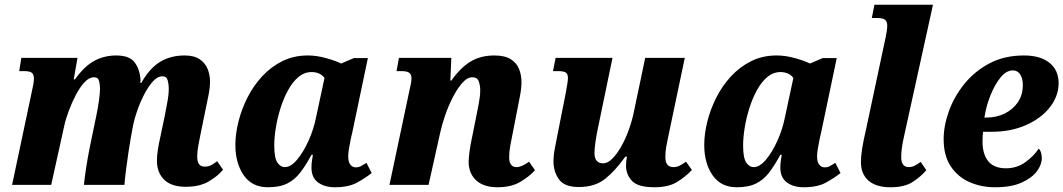

<svg xmlns="http://www.w3.org/2000/svg" viewBox="-20 -780 4486 810"><path d="M764 8Q703 8 672.5 -22Q642 -52 642 -102Q642 -123 646 -148.5Q650 -174 658 -210L675 -291Q679 -313 685.5 -346.5Q692 -380 692 -406Q692 -424 687.5 -441Q683 -458 665 -458Q644 -458 624.5 -436Q605 -414 588 -381Q571 -348 559 -313.5Q547 -279 542 -254L531 -194Q527 -173 522 -138Q517 -103 512 -66Q507 -29 505 0H334Q337 -30 343 -69.5Q349 -109 357 -150Q365 -191 372 -223L386 -290Q394 -329 398 -359.5Q402 -390 402 -406Q402 -422 398 -438Q394 -454 377 -454Q356 -454 336.5 -433Q317 -412 300 -379.5Q283 -347 270 -312Q257 -277 251 -249L196 0H31L115 -397Q118 -410 120.5 -423.5Q123 -437 123 -449Q123 -467 113.5 -473.5Q104 -480 82 -480H61L70 -536H307L291 -445H296Q337 -502 379 -524Q421 -546 470 -546Q528 -546 549.5 -515Q571 -484 573 -440Q573 -435 572 -430H576Q610 -491 654.5 -518.5Q699 -546 759 -546Q799 -546 822.5 -530Q846 -514 856 -489Q866 -464 866 -437Q866 -410 859.5 -377.5Q853 -345 847 -317L826 -214Q820 -186 816 -162.5Q812 -139 812 -119Q812 -77 843 -77Q858 -77 869.5 -82.5Q881 -88 896 -100L921 -64Q899 -37 860.5 -14.5Q822 8 764 8Z M1110 10Q1043 10 1008 -41Q973 -92 973 -168Q973 -215 986 -267Q999 -319 1024 -368.5Q1049 -418 1086 -458Q1123 -498 1171 -522Q1219 -546 1279 -546Q1316 -546 1357 -534.5Q1398 -523 1419 -512L1473 -535H1532L1467 -225Q1464 -214 1460 -194.5Q1456 -175 1452.5 -154.5Q1449 -134 1449 -120Q1449 -97 1458 -85.5Q1467 -74 1481 -74Q1494 -74 1503.5 -79.5Q1513 -85 1526 -93L1548 -50Q1523 -30 1487 -10Q1451 10 1393 10Q1349 10 1321.5 -10.5Q1294 -31 1294 -73Q1294 -96 1300 -127H1294Q1271 -84 1247.5 -53Q1224 -22 1192 -6Q1160 10 1110 10ZM1182 -75Q1207 -75 1233.5 -106.5Q1260 -138 1282 -187Q1304 -236 1314 -288L1349 -451Q1340 -464 1325.5 -470Q1311 -476 1295 -476Q1264 -476 1239 -455Q1214 -434 1195 -399Q1176 -364 1163 -322.5Q1150 -281 1143.5 -240Q1137 -199 1137 -167Q1137 -114 1150 -94.5Q1163 -75 1182 -75Z M2079 10Q2020 10 1988.5 -19.5Q1957 -49 1957 -99Q1958 -120 1961.5 -146Q1965 -172 1973 -208L1989 -288Q1993 -307 1999.5 -341Q2006 -375 2006 -400Q2006 -418 2000 -436Q1994 -454 1973 -454Q1951 -454 1930 -430Q1909 -406 1890 -369Q1871 -332 1857.5 -292Q1844 -252 1837 -220L1788 0H1623L1707 -397Q1710 -410 1713 -424.5Q1716 -439 1716 -450Q1716 -465 1707 -472.5Q1698 -480 1674 -480H1653L1663 -536H1884L1880 -440H1884Q1923 -495 1965.5 -520.5Q2008 -546 2066 -546Q2110 -546 2135 -530Q2160 -514 2170 -488.5Q2180 -463 2180 -433Q2180 -407 2173.5 -374.5Q2167 -342 2162 -315L2142 -213Q2136 -185 2132 -161.5Q2128 -138 2128 -117Q2128 -75 2159 -75Q2181 -75 2212 -98L2237 -62Q2214 -36 2175.5 -13Q2137 10 2079 10Z M2741 10Q2671 10 2646 -17Q2621 -44 2621 -81Q2621 -100 2625 -119H2618Q2576 -60 2533 -25.5Q2490 9 2422 9Q2361 9 2338 -23.5Q2315 -56 2315 -99Q2315 -125 2321 -155.5Q2327 -186 2332 -212L2367 -389Q2371 -412 2373.5 -427Q2376 -442 2376 -451Q2376 -467 2367.5 -473.5Q2359 -480 2334 -480H2313L2324 -536H2564L2502 -237Q2496 -209 2492 -180.5Q2488 -152 2488 -134Q2488 -91 2525 -91Q2543 -91 2562 -109.5Q2581 -128 2598.5 -158Q2616 -188 2630 -225Q2644 -262 2652 -298L2702 -536H2869L2799 -203Q2794 -181 2790.5 -160Q2787 -139 2787 -117Q2787 -75 2821 -75Q2835 -75 2847 -81Q2859 -87 2874 -98L2899 -63Q2874 -36 2837.5 -13Q2801 10 2741 10Z M3088 10Q3021 10 2986 -41Q2951 -92 2951 -168Q2951 -215 2964 -267Q2977 -319 3002 -368.5Q3027 -418 3064 -458Q3101 -498 3149 -522Q3197 -546 3257 -546Q3294 -546 3335 -534.5Q3376 -523 3397 -512L3451 -535H3510L3445 -225Q3442 -214 3438 -194.5Q3434 -175 3430.5 -154.5Q3427 -134 3427 -120Q3427 -97 3436 -85.5Q3445 -74 3459 -74Q3472 -74 3481.5 -79.5Q3491 -85 3504 -93L3526 -50Q3501 -30 3465 -10Q3429 10 3371 10Q3327 10 3299.5 -10.5Q3272 -31 3272 -73Q3272 -96 3278 -127H3272Q3249 -84 3225.5 -53Q3202 -22 3170 -6Q3138 10 3088 10ZM3160 -75Q3185 -75 3211.5 -106.5Q3238 -138 3260 -187Q3282 -236 3292 -288L3327 -451Q3318 -464 3303.5 -470Q3289 -476 3273 -476Q3242 -476 3217 -455Q3192 -434 3173 -399Q3154 -364 3141 -322.5Q3128 -281 3121.5 -240Q3115 -199 3115 -167Q3115 -114 3128 -94.5Q3141 -75 3160 -75Z M3737 10Q3676 10 3644 -18Q3612 -46 3612 -96Q3612 -119 3617 -152Q3622 -185 3634 -236L3716 -621Q3719 -634 3721 -648Q3723 -662 3723 -672Q3723 -688 3714.5 -696Q3706 -704 3681 -704H3658L3669 -760H3916L3795 -210Q3788 -179 3785 -157.5Q3782 -136 3782 -117Q3782 -75 3814 -75Q3826 -75 3837.5 -80.5Q3849 -86 3864 -97L3888 -62Q3865 -35 3830.5 -12.5Q3796 10 3737 10Z M4178 10Q4119 10 4069.5 -12Q4020 -34 3990.5 -79Q3961 -124 3961 -193Q3961 -249 3983 -310.5Q4005 -372 4048 -425.5Q4091 -479 4154 -512.5Q4217 -546 4300 -546Q4369 -546 4407.5 -515Q4446 -484 4446 -429Q4446 -375 4409.5 -328Q4373 -281 4309 -252.5Q4245 -224 4163 -224H4127Q4126 -214 4125.5 -203.5Q4125 -193 4125 -183Q4125 -129 4149.5 -99.5Q4174 -70 4224 -70Q4270 -70 4306 -96Q4342 -122 4362 -153Q4375 -141 4375 -112Q4375 -85 4354 -57Q4333 -29 4289.5 -9.5Q4246 10 4178 10ZM4141 -284Q4184 -284 4218.5 -301Q4253 -318 4274 -348.5Q4295 -379 4295 -421Q4295 -449 4284 -466Q4273 -483 4253 -483Q4225 -483 4200.5 -452.5Q4176 -422 4158 -376.5Q4140 -331 4133 -284Z"/></svg>

Font: Noto Serif SemiCondensed ExtraBold
Style: Italic
Weight: 800
Width: 4
Italic angle: -12°
Designer: Monotype Design Team
Foundry: Monotype Imaging Inc.
Version: Version 2.014; ttfautohint (v1.8.4.7-5d5b)